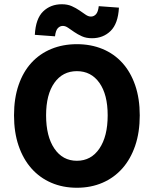

<svg xmlns="http://www.w3.org/2000/svg" viewBox="-20 -872 724 904"><path d="M342 12Q276 12 221.5 -11.5Q167 -35 128 -79Q89 -123 67.5 -186Q46 -249 46 -329Q46 -409 67.5 -471.5Q89 -534 128 -576.5Q167 -619 221.5 -641.5Q276 -664 342 -664Q408 -664 462.5 -641.5Q517 -619 556 -576Q595 -533 616.5 -470.5Q638 -408 638 -329Q638 -249 616.5 -186Q595 -123 556 -79Q517 -35 462.5 -11.5Q408 12 342 12ZM342 -115Q409 -115 448 -172.5Q487 -230 487 -329Q487 -427 448 -482Q409 -537 342 -537Q275 -537 236 -482Q197 -427 197 -329Q197 -230 236 -172.5Q275 -115 342 -115ZM413 -692Q386 -692 366 -701Q346 -710 330 -721Q314 -732 301 -741Q288 -750 276 -750Q262 -750 252 -739Q242 -728 239 -701L144 -708Q148 -784 183 -818Q218 -852 271 -852Q298 -852 318 -843Q338 -834 354 -823Q370 -812 383 -803Q396 -794 408 -794Q422 -794 432 -805Q442 -816 445 -843L540 -836Q536 -761 501 -726.5Q466 -692 413 -692Z"/></svg>

Font: Font
Style: ¶
Weight: 700
Designer: Paul D. Hunt
Foundry: Adobe Systems Incorporated
Version: Version 3.000